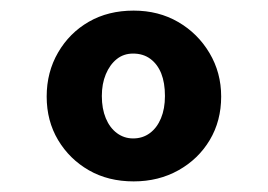

<svg xmlns="http://www.w3.org/2000/svg" viewBox="-20 -734 505 362"><path d="M232 -392Q184 -392 147.5 -413Q111 -434 89.5 -470Q68 -506 68 -552Q68 -598 89.5 -635Q111 -672 147.5 -693Q184 -714 232 -714Q279 -714 316 -692.5Q353 -671 375 -634Q397 -597 397 -552Q397 -506 375.5 -470Q354 -434 316.5 -413Q279 -392 232 -392ZM231 -473Q249 -473 262.5 -483Q276 -493 283.5 -511Q291 -529 291 -553Q291 -578 284 -595.5Q277 -613 263.5 -623Q250 -633 231 -633Q213 -633 200 -622.5Q187 -612 179.5 -594Q172 -576 172 -553Q172 -529 179.5 -511Q187 -493 200.5 -483Q214 -473 231 -473Z"/></svg>

Font: Lexend Exa SemiBold
Style: Regular
Weight: 600
Designer: Bonnie Shaver-Troup, Thomas Jockin
Foundry: Lexend
Version: Version 1.007